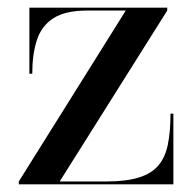

<svg xmlns="http://www.w3.org/2000/svg" viewBox="-20 -480 505 500"><path d="M29 0V-7.5L307.5 -452.5H207Q150 -452.5 119 -432.5Q88 -412.5 76 -375.5Q64 -338.5 64 -288H56.5V-460H415.5V-452.5L135.5 -7.5H258Q309 -7.5 341.8 -17.8Q374.5 -28 392.5 -49.2Q410.5 -70.5 417.2 -104Q424 -137.5 424 -184H431.5V0Z"/></svg>

Font: Bodoni Moda 28pt
Style: Regular
Weight: 400
Designer: Owen Earl
Foundry: indestructible type
Version: Version 2.005